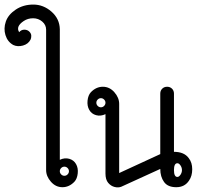

<svg xmlns="http://www.w3.org/2000/svg" viewBox="-192 -820 872 841"><path d="M104 -84Q98 -90 90 -90Q82 -90 76 -84Q70 -78 70 -70Q70 -62 76 -56Q82 -50 90 -50Q98 -50 104 -56Q110 -62 110 -70Q110 -78 104 -84ZM70 -692V-120Q91 -130 111 -124.5Q131 -119 141 -101.5Q151 -84 148.5 -60.5Q146 -37 134 -24Q111 0 81.5 0Q52 0 31 -24Q10 -48 10 -75V-690Q10 -711 -7 -725.5Q-24 -740 -47 -740Q-70 -740 -88 -728Q-124 -704 -108 -679Q-99 -690 -85.5 -690Q-72 -690 -63.5 -681.5Q-55 -673 -55 -663Q-55 -653 -58 -647Q-68 -627 -91.5 -620.5Q-115 -614 -134 -623Q-159 -637 -168 -666Q-177 -695 -166.5 -725.5Q-156 -756 -123 -778Q-90 -800 -46 -800Q-2 -800 33.5 -769Q69 -738 70 -692Z M585 -105Q570 -105 570 -75Q570 -45 585 -45Q592 -45 598.5 -54.5Q605 -64 605 -75Q605 -86 598.5 -95.5Q592 -105 585 -105ZM264 -384Q258 -390 250 -390Q242 -390 236 -384Q230 -378 230 -370Q230 -362 236 -356Q242 -350 250 -350Q258 -350 264 -356Q270 -362 270 -370Q270 -378 264 -384ZM570 -410V-155Q615 -155 635 -127Q650 -108 650 -78.5Q650 -49 636 -29Q617 0 580 0Q543 0 526.5 -23Q510 -46 510 -80L339 -2Q326 3 310 -1Q294 -5 282 -19Q270 -33 270 -60V-320Q249 -310 229 -315.5Q209 -321 199 -338.5Q189 -356 191.5 -379.5Q194 -403 206 -416Q229 -440 258.5 -440Q288 -440 309 -416Q330 -392 330 -365V-62L510 -145V-410Q510 -423 518.5 -431.5Q527 -440 540 -440Q553 -440 561.5 -431.5Q570 -423 570 -410Z"/></svg>

Font: SOV_Station
Style: Bold
Weight: 700
Version: Version 1.00